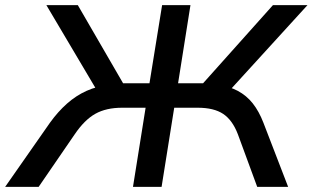

<svg xmlns="http://www.w3.org/2000/svg" viewBox="-51 -725 1213 745"><path d="M-31 0 143 -249Q174 -292 209 -323Q244 -354 285 -372.5Q326 -391 376 -396L331 -364L129 -705H251L437 -384L414 -402H529L578 -705H688L640 -402H753L721 -384L1008 -705H1142L831 -364L789 -396Q837 -391 871.5 -372.5Q906 -354 930 -323.5Q954 -293 971 -249L1067 0H947L872 -204Q851 -259 815 -283Q779 -307 716 -307H625L576 0H465L514 -307H423Q361 -307 319 -283.5Q277 -260 239 -204L99 0Z"/></svg>

Font: Nunito Sans 10pt SemiExpanded SemiBold
Style: Italic
Weight: 600
Width: 6
Italic angle: -9°
Designer: Vernon Adams
Foundry: Vernon Adams
Version: Version 3.101;gftools[0.9.27]